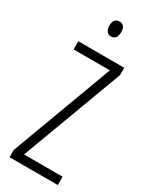

<svg xmlns="http://www.w3.org/2000/svg" viewBox="-233 -966 808 1017"><g transform="rotate(30 171.0 -457.0)"><path d="M173 -914C147 -914 136 -895 136 -868C136 -841 149 -822 172 -822C195 -822 208 -840 208 -868C208 -895 198 -914 173 -914ZM322 0V-51H86L316 -669V-714H35V-664H257L27 -45V0Z"/></g></svg>

Font: Noto Sans Gujarati UI ExtraCondensed Light
Style: Regular
Weight: 300
Width: 2
Designer: Jelle Bosma - Monotype Design Team, Universal Thirst
Foundry: Monotype Imaging Inc.
Version: Version 2.106